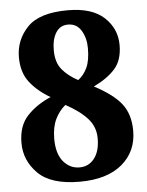

<svg xmlns="http://www.w3.org/2000/svg" viewBox="-53 -767 628 820"><g transform="rotate(-5 261.5 -357.0)"><path d="M256 10Q373 10 437.5 -44Q502 -98 502 -187Q502 -257 467.5 -302Q433 -347 351 -390Q410 -418 443 -455Q476 -492 476 -557Q476 -627 424 -675.5Q372 -724 268 -724Q146 -724 94.5 -670Q43 -616 43 -542Q43 -477 75.5 -435Q108 -393 163 -361Q102 -335 62 -292.5Q22 -250 22 -176Q22 -101 77.5 -45.5Q133 10 256 10ZM287 -423Q244 -446 219 -476.5Q194 -507 194 -559Q194 -606 212 -634.5Q230 -663 264 -663Q301 -663 320.5 -631Q340 -599 340 -555Q340 -503 326 -472.5Q312 -442 287 -423ZM260 -51Q219 -51 191 -84.5Q163 -118 163 -182Q163 -232 179.5 -266Q196 -300 223 -322Q284 -289 316 -253Q348 -217 348 -168Q348 -113 324 -82Q300 -51 260 -51Z"/></g></svg>

Font: Noto Serif SemiCondensed Extra
Style: Regular
Weight: 800
Width: 4
Designer: Monotype Design Team
Foundry: Monotype Imaging Inc.
Version: Version 1.002